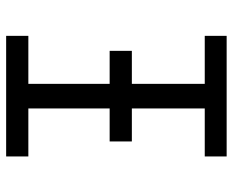

<svg xmlns="http://www.w3.org/2000/svg" viewBox="-88 -688 775 640"><g transform="rotate(90 300.0 -367.5)"><path d="M99 0V-74H259V-662H99V-735H501V-662H341V-74H501V0ZM149 -345V-419H451V-345Z"/></g></svg>

Font: Iosevka Fixed Extended
Style: Regular
Weight: 400
Width: 7
Monospace: yes
Designer: Belleve Invis
Foundry: Belleve Invis
Version: Version 24.1.1; ttfautohint (v1.8.4)